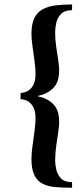

<svg xmlns="http://www.w3.org/2000/svg" viewBox="-20 -729 374 874"><path d="M308 -708.7V-682.6Q274.2 -682.6 257.9 -665.6Q241.5 -648.5 236.2 -625.1Q231 -601.8 231 -582.6Q231 -549.8 235.8 -516.4Q240.6 -483.1 245.3 -453.6Q250 -424 249 -402Q248 -352.6 221.1 -326.8Q194.1 -300.9 152.5 -292.4V-290.6Q194.1 -282.5 221.1 -256.4Q248 -230.4 249 -181Q250 -159 245.3 -129.4Q240.6 -99.9 236.1 -66.7Q231.6 -33.6 231 0.3Q231 19 236.2 42.6Q241.5 66.1 257.9 83.2Q274.2 100.2 308 100.2V125.7Q265.2 125.7 231.2 122.6Q197.1 119.5 173.2 106.9Q149.2 94.4 136.2 67.7Q123.2 41 123.2 -5.7Q123.2 -30.5 127.7 -62.5Q132.1 -94.5 136.7 -128.3Q141.4 -162 141.7 -191.1Q142.1 -213.3 135.6 -232Q129 -250.8 114.2 -263.1Q99.5 -275.4 73.6 -277.8V-305.6Q99.5 -308 114.2 -320.1Q129 -332.2 135.6 -351.2Q142.1 -370.1 141.7 -391.9Q141.4 -422 136.7 -455.2Q132.1 -488.5 127.7 -519.9Q123.2 -551.2 123.2 -574.8Q123.2 -619.4 136 -645.9Q148.7 -672.4 173.2 -686.2Q197.7 -700 231.9 -704.4Q266.1 -708.7 308 -708.7Z"/></svg>

Font: Ancizar Serif Light
Style: Regular
Weight: 300
Designer: Cesar Puertas, Viviana Monsalve, Julian Moncada, Julian Prieto, Jose Castro, Felipe Aragon, Mariel Hernandez, Sara Alarc
Version: Version 8.100